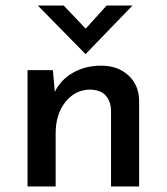

<svg xmlns="http://www.w3.org/2000/svg" viewBox="-20 -670 600 690"><path d="M170 -418 177 -340Q198 -383 242 -408.5Q286 -434 344 -434Q403 -434 441 -399.5Q479 -365 480 -309V0H379V-274Q378 -306 360 -326.5Q342 -347 304 -348Q251 -348 215.5 -304Q180 -260 180 -191V0H79V-418ZM209 -650 288 -567 363 -650H456L288 -476H287L116 -650Z"/></svg>

Font: Reem Kufi Ink
Style: Regular
Weight: 400
Designer: Khaled Hosny
Version: Version 1.7